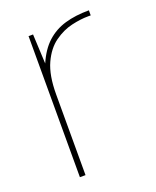

<svg xmlns="http://www.w3.org/2000/svg" viewBox="-104 -578 523 642"><g transform="rotate(-20 157.5 -257.0)"><path d="M70 0V-502H86L91 -397Q110 -441 138 -466.5Q166 -492 203.5 -503Q241 -514 289 -514V-496H280Q253 -496 220.5 -488.5Q188 -481 158 -459.5Q128 -438 109 -396.5Q90 -355 90 -287V0Z"/></g></svg>

Font: DM Sans 16pt Thin
Style: Regular
Weight: 250
Version: Version 4.004;gftools[0.9.30]